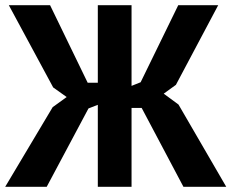

<svg xmlns="http://www.w3.org/2000/svg" viewBox="-27 -720 892 740"><path d="M350 -700H480V-389L515 -403L660 -700H814L651 -393L604 -359L661 -317L845 0H680L519 -304H480V0H350V-316L314 -302L153 0H-7L176 -307L230 -346L178 -383L7 -700H166L311 -401H350Z"/></svg>

Font: PT Sans
Style: Bold
Weight: 700
Version: Version 2.003W OFL; ttfautohint (v1.6)